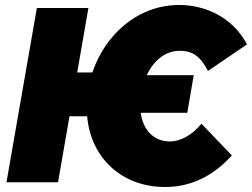

<svg xmlns="http://www.w3.org/2000/svg" viewBox="-20 -732 1012 771"><path d="M6 0H213L259 -265H330C345 -94 473 19 643 19C746 19 837 -25 911 -108L789 -235C749 -188 705 -164 662 -164C597 -164 554 -211 545 -279H732L758 -430H569C596 -486 641 -528 702 -528C753 -528 785 -506 815 -447L972 -554C910 -669 797 -712 700 -712C533 -712 402 -593 351 -441H290L335 -700H128Z"/></svg>

Font: Fixel Text 20240404 Black
Style: Italic
Weight: 900
Width: 4
Italic angle: -10°
Designer: AlfaBravo + MacPaw
Foundry: Kyrylo Tkachov, Marchela Mozhyna, Serhii Makarenko, Maria Weinstein, Zakhar Kryvoshyya
Version: Version 1.211;Glyphs 3.2 (3225)